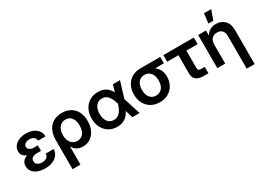

<svg xmlns="http://www.w3.org/2000/svg" viewBox="-30 -1556 3506 2587"><g transform="rotate(-30 1723.0 -262.5)"><path d="M248 11.7Q186.5 11.7 137.2 -6.8Q87.9 -25.4 59.1 -60.5Q30.3 -95.7 30.3 -145.5Q30.3 -192.4 55.9 -221.7Q81.5 -251 124 -265.6Q85 -278.3 63.5 -303.5Q42 -328.6 42 -369.6Q42 -416.5 69.3 -452.1Q96.7 -487.8 144.3 -507.6Q191.9 -527.3 253.4 -527.3Q343.8 -527.3 402.3 -483.6Q460.9 -439.9 465.3 -361.8H348.1Q346.2 -396 321.3 -415.8Q296.4 -435.5 254.4 -435.5Q213.9 -435.5 188.5 -417.5Q163.1 -399.4 163.1 -370.6Q163.1 -344.7 186.5 -326.7Q210 -308.6 257.3 -308.6H313.5V-222.7H252.9Q208.5 -222.7 181.2 -205.1Q153.8 -187.5 153.8 -152.8Q153.8 -118.7 179.9 -99.4Q206.1 -80.1 251 -80.1Q344.7 -80.1 352.5 -159.2H474.1Q469.7 -78.1 407.2 -33.2Q344.7 11.7 248 11.7Z M558.6 204.1V-246.6Q558.6 -336.4 589.8 -398.9Q621.1 -461.4 677.7 -493.7Q734.4 -525.9 809.1 -525.9Q884.3 -525.9 940.9 -493.9Q997.6 -461.9 1028.8 -401.9Q1060.1 -341.8 1060.1 -257.8Q1060.1 -178.2 1032 -117.9Q1003.9 -57.6 953.6 -23.7Q903.3 10.3 836.9 10.3Q731 10.3 683.1 -77.6H681.6V204.1ZM808.1 -92.8Q867.7 -92.8 901.6 -137.2Q935.5 -181.6 935.5 -258.3Q935.5 -335 901.9 -379.4Q868.2 -423.8 809.1 -423.8Q748.5 -423.8 711.7 -378.7Q674.8 -333.5 674.8 -258.3Q674.8 -182.6 711.2 -137.7Q747.6 -92.8 808.1 -92.8Z M1370.1 11.7Q1295.4 11.7 1239.5 -22.9Q1183.6 -57.6 1152.6 -118.4Q1121.6 -179.2 1121.6 -256.8Q1121.6 -335.4 1152.6 -396.5Q1183.6 -457.5 1240 -492.2Q1296.4 -526.9 1373 -526.9Q1442.9 -526.9 1491.5 -496.1Q1540 -465.3 1570.3 -406.7L1600.6 -515.6H1711.9L1635.3 -264.6L1719.7 0H1606.9L1571.3 -116.7Q1539.6 -53.7 1490 -21Q1440.4 11.7 1370.1 11.7ZM1528.8 -255.9 1527.8 -259.3Q1503.9 -342.3 1468 -383.3Q1432.1 -424.3 1376.5 -424.3Q1315.4 -424.3 1280.8 -378.9Q1246.1 -333.5 1246.1 -257.8Q1246.1 -181.6 1280.3 -136.5Q1314.5 -91.3 1375 -91.3Q1432.1 -91.3 1470.2 -134Q1508.3 -176.8 1528.8 -255.9Z M2031.7 11.7Q1955.6 11.7 1898.4 -21.5Q1841.3 -54.7 1809.3 -114.3Q1777.3 -173.8 1777.3 -252.4Q1777.3 -331.5 1808.8 -390.6Q1840.3 -449.7 1897.2 -482.7Q1954.1 -515.6 2030.3 -515.6H2337.4V-416.5H2201.2Q2239.3 -390.1 2262 -346.9Q2284.7 -303.7 2284.7 -241.7Q2284.7 -168.5 2252.9 -111.1Q2221.2 -53.7 2164.3 -21Q2107.4 11.7 2031.7 11.7ZM2031.7 -412.6H2030.3Q1971.2 -412.6 1936.5 -370.6Q1901.9 -328.6 1901.9 -252.4Q1901.9 -177.2 1937 -134.3Q1972.2 -91.3 2031.7 -91.3Q2090.8 -91.3 2126 -134.3Q2161.1 -177.2 2161.1 -252.4Q2161.1 -328.1 2126 -370.4Q2090.8 -412.6 2031.7 -412.6Z M2716.3 0Q2637.2 0 2599.6 -31.7Q2562 -63.5 2562 -129.9V-412.6H2386.7V-515.6H2859.9V-412.6H2685.5V-147.9Q2685.5 -120.1 2696.5 -109.6Q2707.5 -99.1 2737.8 -99.1H2790.5V0Z M3051.3 -291.5V0H2928.2V-515.6H3049.3V-436.5Q3103 -525.9 3207.5 -525.9Q3288.6 -525.9 3340.1 -473.6Q3391.6 -421.4 3391.6 -322.3V204.1H3268.1V-302.7Q3268.1 -359.4 3240.7 -388.7Q3213.4 -418 3164.1 -418Q3115.7 -418 3083.5 -387.7Q3051.3 -357.4 3051.3 -291.5ZM3125 -580.1 3142.6 -730.5H3254.9L3201.7 -580.1Z"/></g></svg>

Font: Inter Display SemiBold
Style: Regular
Weight: 600
Designer: Rasmus Andersson
Foundry: rsms
Version: Version 4.001;git-9221beed3